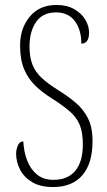

<svg xmlns="http://www.w3.org/2000/svg" viewBox="-20 -744 433 774"><path d="M194 10Q142 10 109 -10Q76 -30 60.5 -61Q45 -92 45 -124Q45 -141 52 -157.5Q59 -174 74 -174Q76 -132 89.5 -97Q103 -62 129 -40.5Q155 -19 196 -19Q253 -19 283.5 -55.5Q314 -92 314 -162Q314 -211 301 -241.5Q288 -272 260 -296Q232 -320 188 -348Q151 -371 122.5 -398.5Q94 -426 77.5 -464.5Q61 -503 61 -561Q61 -630 100 -677Q139 -724 208 -724Q250 -724 279.5 -707Q309 -690 324 -664.5Q339 -639 339 -613Q339 -589 330.5 -578.5Q322 -568 308 -568Q308 -623 282 -658.5Q256 -694 206 -694Q152 -694 125.5 -655.5Q99 -617 99 -557Q99 -513 111 -483Q123 -453 148.5 -429.5Q174 -406 214 -381Q253 -357 284.5 -330.5Q316 -304 334.5 -267.5Q353 -231 353 -175Q353 -85 312 -37.5Q271 10 194 10Z"/></svg>

Font: Noto Serif Hebrew ExtraCondensed ExtraLight
Style: Regular
Weight: 200
Width: 2
Designer: Monotype Design Team
Foundry: Monotype Imaging Inc.
Version: Version 2.004; ttfautohint (v1.8.4.7-5d5b)